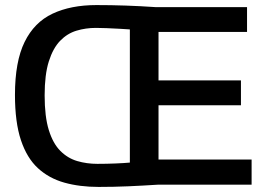

<svg xmlns="http://www.w3.org/2000/svg" viewBox="-20 -728 1038 757"><path d="M972 0H605Q543 4 486 6.5Q429 9 369 9Q294 9 233.5 -8Q173 -25 129.5 -65Q86 -105 62.5 -175.5Q39 -246 39 -354Q39 -485 77 -562.5Q115 -640 187 -674Q259 -708 360 -708Q418 -708 476 -706Q534 -704 592 -700H954V-602H605V-411H930V-313H605V-99H972ZM492 -87V-612Q478 -613 452.5 -614.5Q427 -616 400.5 -617Q374 -618 358 -618Q318 -618 281.5 -607Q245 -596 217 -567Q189 -538 172.5 -486Q156 -434 156 -352Q156 -268 172.5 -215Q189 -162 218 -133Q247 -104 284.5 -93Q322 -82 364 -82Q401 -82 436 -83.5Q471 -85 492 -87Z"/></svg>

Font: Georama Medium
Style: Regular
Weight: 500
Designer: Jean-Baptiste Levee
Foundry: Production Type
Version: Version 1.000